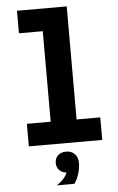

<svg xmlns="http://www.w3.org/2000/svg" viewBox="-69 -894 737 1196"><g transform="rotate(-5 300.0 -295.5)"><path d="M84 -848H395V-141H543V0H84V-141H233V-707H84ZM312 183Q280 183 261 165Q242 147 242 118Q242 89 261 71Q280 53 312 53Q344 53 363 71.5Q382 90 382 118Q382 147 363 165Q344 183 312 183ZM237 257Q268 236 286 213.5Q304 191 305 172L312 53Q346 53 366 74Q386 95 386 130Q386 161 376 195Q366 229 347 257Z"/></g></svg>

Font: Martian Mono Condensed
Style: Bold
Weight: 700
Width: 3
Designer: Roman Shamin
Foundry: Evil Martians
Version: Version 1.000